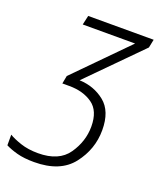

<svg xmlns="http://www.w3.org/2000/svg" viewBox="-217 -621 794 951"><g transform="rotate(20 179.5 -146.0)"><path d="M77 240Q214 240 277.5 158.5Q341 77 341 -24Q341 -124 284.5 -169.5Q228 -215 151 -218L418 -488L427 -532H82L71 -483H347L84 -216L76 -174H113Q186 -174 235 -139.5Q284 -105 284 -22Q284 56 237 124Q190 192 80 192Q28 192 -12 178.5Q-52 165 -75 151V207Q-50 220 -13 230Q24 240 77 240Z"/></g></svg>

Font: Noto Sans UI Light
Style: Italic
Weight: 300
Italic angle: -12°
Designer: Monotype Design Team
Foundry: Monotype Imaging Inc.
Version: Version 1.901